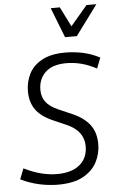

<svg xmlns="http://www.w3.org/2000/svg" viewBox="-62 -975 623 1026"><g transform="rotate(-5 249.5 -461.5)"><path d="M207 -47Q286 -47 329 -83Q372 -119 372 -182Q372 -264 281 -304L210 -335Q146 -363 118 -403Q90 -443 90 -501Q90 -551 111.5 -594Q133 -637 181 -663.5Q229 -690 307 -690Q354 -690 401 -680Q448 -670 491 -647L469 -590Q426 -613 386.5 -623Q347 -633 307 -633Q233 -633 195 -597Q157 -561 157 -503Q157 -465 177 -438Q197 -411 245 -390L316 -359Q375 -334 407.5 -293Q440 -252 440 -187Q440 -137 417 -92Q394 -47 343 -18.5Q292 10 207 10Q159 10 108 -1Q57 -12 8 -36L30 -93Q79 -69 122.5 -58Q166 -47 207 -47ZM495 -933 376 -772H313L250 -933H299L352 -827L442 -933Z"/></g></svg>

Font: Inria Sans Light
Style: Italic
Weight: 300
Italic angle: -10°
Designer: Black Foundry Team
Foundry: Black Foundry
Version: Version 1.2; ttfautohint (v1.8.3)